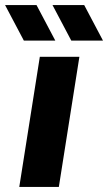

<svg xmlns="http://www.w3.org/2000/svg" viewBox="-59 -737 426 757"><path d="M17 0 98 -513H254L173 0ZM222 -577 148 -717H273L347 -577ZM35 -577 -39 -717H85L159 -577Z"/></svg>

Font: MuseoModerno
Style: Bold Italic
Weight: 700
Italic angle: -9°
Designer: Pablo Cosgaya, Héctor Gatti, Marcela Romero, and the Authors of The MuseoModerno Project.
Foundry: Omnibus-Type Team
Version: Version 1.003